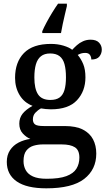

<svg xmlns="http://www.w3.org/2000/svg" viewBox="-20 -786 584 1045"><path d="M232 239Q125 239 71 201.5Q17 164 17 95Q17 58 34.5 31.5Q52 5 81 -10Q110 -25 145 -30Q123 -39 104 -59.5Q85 -80 85 -113Q85 -144 102.5 -166.5Q120 -189 157 -210Q112 -227 87 -268Q62 -309 62 -362Q62 -448 110.5 -497.5Q159 -547 257 -547Q294 -547 325.5 -537.5Q357 -528 373 -515Q384 -527 398.5 -540Q413 -553 432 -561.5Q451 -570 473 -570Q504 -570 519 -554Q534 -538 534 -516Q534 -495 521 -478.5Q508 -462 477 -462Q477 -476 469.5 -487Q462 -498 444 -498Q431 -498 421.5 -495Q412 -492 403 -487Q421 -466 433 -437Q445 -408 445 -365Q445 -290 399 -240.5Q353 -191 257 -191Q245 -191 229 -192.5Q213 -194 203 -196Q186 -187 172.5 -172.5Q159 -158 159 -136Q159 -118 170.5 -109Q182 -100 218 -100H332Q394 -100 431.5 -80.5Q469 -61 486.5 -27.5Q504 6 504 50Q504 137 438 188Q372 239 232 239ZM234 187Q303 187 341.5 172.5Q380 158 396 132Q412 106 412 72Q412 31 387.5 15.5Q363 0 316 0H213Q187 0 163 7Q139 14 123.5 33.5Q108 53 108 91Q108 118 120 140Q132 162 159.5 174.5Q187 187 234 187ZM254 -242Q286 -242 304.5 -255.5Q323 -269 331 -296.5Q339 -324 339 -365Q339 -408 331 -437Q323 -466 304 -480.5Q285 -495 253 -495Q222 -495 203 -480Q184 -465 175.5 -436Q167 -407 167 -364Q167 -303 187 -272.5Q207 -242 254 -242ZM210 -616Q219 -637 233.5 -664Q248 -691 264.5 -718Q281 -745 296 -766H344V-753Q339 -732 333 -706.5Q327 -681 321.5 -655.5Q316 -630 312 -606H210Z"/></svg>

Font: Noto Serif Khmer Medium
Style: Regular
Weight: 500
Version: Version 2.003